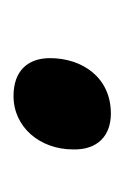

<svg xmlns="http://www.w3.org/2000/svg" viewBox="30 -495 184 284"><g transform="rotate(90 122.0 -353.0)"><path d="M122 -281C168 -281 201 -320 201 -369C202 -405 181 -425 148 -425C94 -425 66 -382 66 -335C66 -302 85 -281 122 -281Z"/></g></svg>

Font: Noto Sans Display SemiCondensed Medium
Style: Italic
Weight: 500
Width: 4
Italic angle: -12°
Designer: Monotype Design Team
Foundry: Monotype Imaging Inc.
Version: Version 1.900